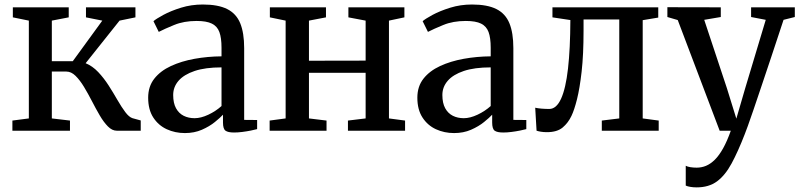

<svg xmlns="http://www.w3.org/2000/svg" viewBox="-20 -580 3548 852"><path d="M35 0V-45L108 -54.5V-488.5L37 -503V-547.5H285V-503L210 -488.5V-308.5H303L434 -488.5L361.5 -503V-547.5H581V-503L510.5 -488.5L360 -299.5Q390.5 -287 415.8 -260.2Q441 -233.5 462 -200.8Q483 -168 501.2 -136.2Q519.5 -104.5 536 -82.5Q552.5 -60.5 568 -55.5L604.5 -45.5V0H498Q477.5 0 458.8 -19Q440 -38 422.5 -68Q405 -98 387.8 -131.5Q370.5 -165 352.5 -194.8Q334.5 -224.5 315.2 -243.5Q296 -262.5 274 -262.5H210V-54.5L290.5 -45V0Z M800.5 10.5Q757 10.5 720 -6.5Q683 -23.5 660.2 -58.5Q637.5 -93.5 637.5 -146.5Q637.5 -196.5 664.8 -231Q692 -265.5 738.5 -287Q785 -308.5 843 -319Q901 -329.5 963 -330V-368Q963 -412 953.5 -437.8Q944 -463.5 920.2 -475.2Q896.5 -487 852.5 -487Q796 -487 752.8 -469.2Q709.5 -451.5 684.5 -438.5L661 -486Q672 -496 704.8 -513.8Q737.5 -531.5 783.2 -545.8Q829 -560 880 -560Q948 -560 988.2 -539.8Q1028.5 -519.5 1046 -476.8Q1063.5 -434 1063.5 -366.5V-48L1121 -47.5V-7Q1110 -4 1092.5 -0.5Q1075 3 1055.2 5.5Q1035.5 8 1018.5 8Q992 8 980.8 0Q969.5 -8 969.5 -36.5V-71Q957.5 -58 933.5 -38.5Q909.5 -19 875.8 -4.2Q842 10.5 800.5 10.5ZM843.5 -55.5Q871.5 -55.5 904.5 -71Q937.5 -86.5 963 -109.5V-281Q891 -281 843.5 -265Q796 -249 772.2 -221.5Q748.5 -194 748.5 -158.5Q748.5 -122.5 761 -99.8Q773.5 -77 795 -66.2Q816.5 -55.5 843.5 -55.5Z M1176.5 0V-45L1247.5 -54.5V-488.5L1177.5 -503V-547.5H1426.5V-503L1351 -488.5V-310.5L1602.5 -311V-488.5L1526 -503V-547.5H1774.5V-503L1706 -488.5V-54.5L1777.5 -45V0H1524V-45L1602.5 -54.5V-257H1351V-54.5L1429 -45V0Z M1995 10.5Q1951.5 10.5 1914.5 -6.5Q1877.5 -23.5 1854.8 -58.5Q1832 -93.5 1832 -146.5Q1832 -196.5 1859.2 -231Q1886.5 -265.5 1933 -287Q1979.5 -308.5 2037.5 -319Q2095.5 -329.5 2157.5 -330V-368Q2157.5 -412 2148 -437.8Q2138.5 -463.5 2114.8 -475.2Q2091 -487 2047 -487Q1990.5 -487 1947.2 -469.2Q1904 -451.5 1879 -438.5L1855.5 -486Q1866.5 -496 1899.2 -513.8Q1932 -531.5 1977.8 -545.8Q2023.5 -560 2074.5 -560Q2142.5 -560 2182.8 -539.8Q2223 -519.5 2240.5 -476.8Q2258 -434 2258 -366.5V-48L2315.5 -47.5V-7Q2304.5 -4 2287 -0.5Q2269.5 3 2249.8 5.5Q2230 8 2213 8Q2186.5 8 2175.2 0Q2164 -8 2164 -36.5V-71Q2152 -58 2128 -38.5Q2104 -19 2070.2 -4.2Q2036.5 10.5 1995 10.5ZM2038 -55.5Q2066 -55.5 2099 -71Q2132 -86.5 2157.5 -109.5V-281Q2085.5 -281 2038 -265Q1990.5 -249 1966.8 -221.5Q1943 -194 1943 -158.5Q1943 -122.5 1955.5 -99.8Q1968 -77 1989.5 -66.2Q2011 -55.5 2038 -55.5Z M2407 6.5Q2392 6.5 2380.2 4.5Q2368.5 2.5 2361 0L2355 -102Q2365.5 -99.5 2382.2 -98Q2399 -96.5 2417.5 -96.5Q2449 -96.5 2469.8 -142Q2490.5 -187.5 2500.5 -275.5Q2510.5 -363.5 2511 -491L2431.5 -503V-547.5H2901V-502L2832 -490.5V-54.5L2903 -45V0H2650.5V-45L2728 -54.5V-493.5H2569.5V-444Q2569.5 -337 2561 -262.2Q2552.5 -187.5 2540.5 -139.8Q2528.5 -92 2516 -66Q2501.5 -35 2476.8 -14.2Q2452 6.5 2407 6.5Z M3071.5 251.5Q3056 251.5 3043 249.2Q3030 247 3023 243.5V155.5Q3029.5 159.5 3043.2 161.8Q3057 164 3071.5 164Q3093 164 3113 155.8Q3133 147.5 3152 128.8Q3171 110 3188.8 78.2Q3206.5 46.5 3223 0H3173.5L2987.5 -491L2941.5 -504.5V-548L3178.5 -547.5V-504.5L3105 -492L3205.5 -189L3247.5 -53.5L3287 -189L3378 -492L3313 -504.5V-547.5H3507V-504.5L3457 -492Q3428 -403 3403 -328.8Q3378 -254.5 3358.2 -195.2Q3338.5 -136 3323.5 -92.5Q3308.5 -49 3298.8 -21.8Q3289 5.5 3285 15Q3255 92.5 3226.5 145.2Q3198 198 3161.8 224.8Q3125.5 251.5 3071.5 251.5Z"/></svg>

Font: Merriweather 36pt
Style: Regular
Weight: 400
Designer: Eben Sorkin
Foundry: Eben Sorkin
Version: Version 2.100